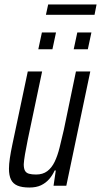

<svg xmlns="http://www.w3.org/2000/svg" viewBox="-20 -829 451 857"><path d="M111 8Q78 8 58 -0.5Q38 -9 29 -27.5Q20 -46 20 -76Q20 -96 24 -123Q28 -150 35 -183L104 -510H168L104 -206Q96 -167 91.5 -140Q87 -113 86 -96Q86 -77 91.5 -67Q97 -57 109.5 -53.5Q122 -50 141 -50Q171 -50 191 -65Q211 -80 224 -107Q237 -134 246 -170.5Q255 -207 265 -250L319 -510H383L276 0H219L229 -68H224Q214 -46 199 -29Q184 -12 163 -2Q142 8 111 8ZM309 -609 325 -684H388L372 -609ZM151 -609 167 -684H230L214 -609ZM185 -763 195 -809H411L402 -763Z"/></svg>

Font: Saira ExtraCondensed
Style: Italic
Weight: 400
Width: 2
Italic angle: -12°
Designer: Hector Gatti with collaboration of the Omnibus-Type team
Foundry: Omnibus-Type
Version: Version 1.101